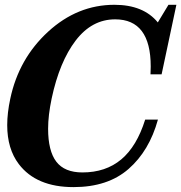

<svg xmlns="http://www.w3.org/2000/svg" viewBox="-20 -763 748 793"><path d="M283.7 9.8Q129.9 9.8 57.6 -85.4Q9.8 -148.4 9.8 -246.1Q9.8 -296.4 22.5 -355.5Q57.6 -521 178.7 -632.1Q299.8 -743.2 452.6 -743.2Q572.3 -743.2 631.8 -670.4L675.8 -743.2H708.5L647.5 -456.1H601.6Q602.5 -472.7 602.5 -488.3Q602.5 -683.1 455.6 -683.1Q359.4 -683.1 292.5 -595.5Q225.6 -507.8 193.4 -356.4Q178.7 -286.6 178.7 -231.4Q178.7 -139.6 212.6 -95.2Q246.6 -50.8 320.3 -50.8Q416.5 -50.8 480.7 -104.5Q544.9 -158.2 579.6 -269H632.3Q596.7 -140.1 511 -65.2Q425.3 9.8 283.7 9.8Z"/></svg>

Font: Munson
Style: Bold Italic
Weight: 700
Italic angle: -12°
Designer: Paul James MIller
Foundry: High-Logic / Made with FontCreator
Version: Version 2.10;May 5, 2019;FontCreator 11.5.0.2430 64-bit